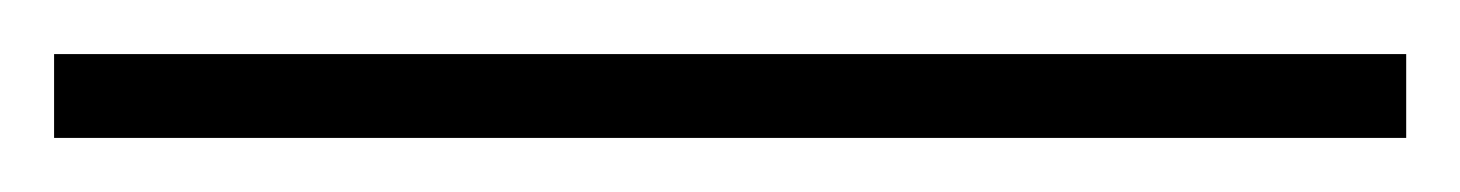

<svg xmlns="http://www.w3.org/2000/svg" viewBox="-20 68 540 71"><path d="M0 119V88H500V119Z"/></svg>

Font: M PLUS Code Latin ExtraLight
Style: Regular
Weight: 250
Designer: Coji Morishita
Foundry: UNDERFOREST DESIGN
Version: Version 1.002; ttfautohint (v1.8.3)